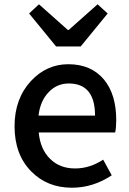

<svg xmlns="http://www.w3.org/2000/svg" viewBox="-20 -864 605 897"><path d="M126 -63Q48 -142 48 -274Q48 -403 125 -486Q198 -564 299 -564Q406 -564 466 -492Q523 -423 523 -303Q523 -267 518 -245H161Q168 -167 214 -122Q259 -77 331 -77Q399 -77 462 -118L502 -45Q415 13 316 13Q201 13 126 -63ZM424 -324Q424 -474 301 -474Q247 -474 209 -435Q168 -394 160 -324ZM116 -801 162 -844 297 -724H301L436 -844L483 -801L357 -647H242Z"/></svg>

Font: Noto Sans S Chinese Medium
Style: Regular
Weight: 500
Designer: Ryoko NISHIZUKA  (kana & ideographs); Paul D. Hunt (Latin, Greek & Cyrillic); Wenlong ZHANG  (bopomofo); Sandoll Communi
Foundry: Adobe Systems Incorporated
Version: Version 1.000;PS 1;hotconv 1.0.78;makeotf.lib2.5.61930